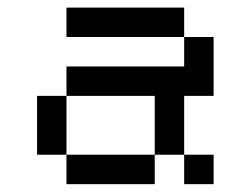

<svg xmlns="http://www.w3.org/2000/svg" viewBox="-20 -943 655 502"><path d="M153.8 -461.5V-538.5H384.6V-461.5ZM461.5 -461.5V-538.5H538.5V-461.5ZM76.9 -538.5V-692.3H153.8V-538.5ZM384.6 -538.5V-692.3H153.8V-769.2H461.5V-846.2H538.5V-692.3H461.5V-538.5ZM153.8 -846.2V-923.1H461.5V-846.2Z"/></svg>

Font: Mintsoda - Lime Green 13x16
Style: Regular
Weight: 400
Designer: Mintsoda-15
Version: Version 1.0